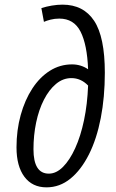

<svg xmlns="http://www.w3.org/2000/svg" viewBox="-20 -796 497 826"><path d="M180 10Q119 10 85 -35.5Q51 -81 51 -162Q51 -236 69 -301Q87 -366 119 -415Q151 -464 194.5 -491.5Q238 -519 290 -519Q328 -519 359 -498Q355 -604 326.5 -660Q298 -716 235 -716Q215 -716 197.5 -711.5Q180 -707 169 -702L158 -761Q179 -768 203 -772Q227 -776 249 -776Q339 -776 385 -706.5Q431 -637 431 -483Q431 -378 413.5 -288Q396 -198 362.5 -131.5Q329 -65 283 -27.5Q237 10 180 10ZM190 -49Q222 -49 251 -78Q280 -107 303.5 -158.5Q327 -210 341.5 -279Q356 -348 359 -428Q328 -460 287 -460Q251 -460 221 -435Q191 -410 169 -367Q147 -324 135.5 -269Q124 -214 124 -154Q124 -49 190 -49Z"/></svg>

Font: Ubuntu Sans Condensed
Style: Italic
Weight: 400
Width: 3
Italic angle: -13.5°
Designer: Dalton Maag Ltd
Foundry: Dalton Maag Ltd
Version: Version 1.006; ttfautohint (v1.8.4.7-5d5b)